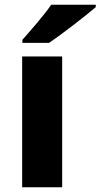

<svg xmlns="http://www.w3.org/2000/svg" viewBox="-20 -786 422 806"><path d="M382 -756V-766H195C164 -721 107 -656 74 -619V-606H186C238 -641 339 -719 382 -756ZM241 0V-549H73V0Z"/></svg>

Font: Noto Sans Gurmukhi ExtraBold
Style: Regular
Weight: 800
Designer: Jelle Bosma - Monotype Design Team
Foundry: Monotype Imaging Inc.
Version: Version 2.004